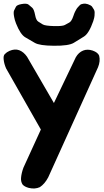

<svg xmlns="http://www.w3.org/2000/svg" viewBox="-21 -790 593 1092"><path d="M505.9 -502.4Q476.1 -512.2 451.7 -502.4Q426.3 -492.2 410.2 -464.4L285.6 -204.1L132.8 -467.3Q113.8 -494.6 88.4 -504.4Q63 -513.7 32.7 -500.5Q17.6 -494.1 5.9 -481.9Q-2.9 -472.2 0 -450.2Q2.4 -426.8 13.7 -400.9L211.4 -53.2L112.3 163.6Q100.6 195.3 98.6 222.7Q97.2 242.7 106.9 258.8Q117.7 272 143.1 278.8Q177.7 287.1 205.6 274.4Q233.4 256.3 253.4 218.3L536.6 -407.7Q550.8 -442.4 543 -473.1Q536.1 -491.7 505.9 -502.4ZM287.1 -641.6Q234.9 -643.1 222.2 -651.1Q209.5 -659.2 196.8 -667Q184.1 -674.8 178.7 -704.6Q172.4 -737.3 162.1 -746.1Q151.9 -754.9 141.4 -763.7Q130.9 -772.5 100.1 -766.6Q74.7 -761.7 69.6 -751.5Q64.5 -741.2 59.3 -730.7Q54.2 -720.2 59.6 -692.9Q62.5 -676.3 70.3 -656.2Q95.2 -593.8 122.6 -577.9Q149.9 -562 177.2 -546.1Q204.6 -530.3 284.7 -529.8Q370.1 -528.8 398.9 -546.6Q427.7 -564.5 456.3 -582Q484.9 -599.6 509.3 -669.4Q516.1 -690.9 516.6 -700.4Q517.1 -710 517.3 -719.2Q517.6 -728.5 512.7 -736.3Q507.8 -744.1 502.9 -751.7Q498 -759.3 479 -766.1Q462.9 -770.5 456.5 -769.3Q450.2 -768.1 443.8 -766.8Q437.5 -765.6 432.4 -760Q427.2 -754.4 421.9 -748.8Q416.5 -743.2 412.8 -736.3Q409.2 -729.5 405.5 -722.7Q401.9 -715.8 396 -698.2Q386.2 -668.9 373.3 -661.9Q360.4 -654.8 347.4 -647.7Q334.5 -640.6 287.1 -641.6Z"/></svg>

Font: Comic Relief
Style: Bold
Weight: 700
Designer: Jeff Davis
Foundry: Loudifier
Version: Version 1.200; ttfautohint (v1.8.4.7-5d5b)